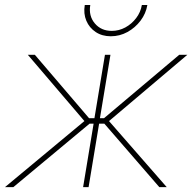

<svg xmlns="http://www.w3.org/2000/svg" viewBox="-38 -765 786 785"><path d="M-17.6 0 307.1 -270 75.7 -541H104.5L326.2 -281.7H348.1L391.1 -541H413.6L370.6 -281.7H387.2L694.8 -541H728L407.7 -270L643.6 0H613.3L388.7 -259.3H367.2L324.2 0H301.8L344.7 -259.3H328.1L16.6 0ZM415 -616.7Q379.4 -616.7 353.3 -634Q327.1 -651.4 314.9 -680.4Q302.7 -709.5 308.6 -744.6H331.1Q323.7 -700.2 349.6 -669.4Q375.5 -638.7 418.9 -638.7Q448.2 -638.7 474.4 -652.8Q500.5 -667 518.8 -691.2Q537.1 -715.3 542 -744.6H564.5Q558.6 -709.5 536.6 -680.4Q514.6 -651.4 482.9 -634Q451.2 -616.7 415 -616.7Z"/></svg>

Font: Inter 17pt Thin
Style: Italic
Weight: 250
Italic angle: -9.3988°
Version: Version 4.001;git-66647c0bb